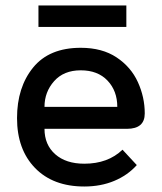

<svg xmlns="http://www.w3.org/2000/svg" viewBox="-20 -669 589 699"><path d="M42 -239Q42 -351 100.5 -423Q159 -495 274 -495Q352 -495 404.5 -460Q457 -425 482 -370Q507 -315 507 -256Q507 -200 442 -200H142Q142 -142 181 -107.5Q220 -73 287 -73Q373 -73 426 -124L478 -68Q445 -31 396 -10.5Q347 10 287 10Q173 10 107.5 -57.5Q42 -125 42 -239ZM407 -280Q407 -338 371.5 -375.5Q336 -413 274 -413Q212 -413 177 -373.5Q142 -334 142 -280ZM120 -649H440V-571H120Z"/></svg>

Font: Niramit Medium
Style: Regular
Weight: 500
Designer: Katatrad Aksorn Co.,Ltd.
Foundry: Cadson Demak Co.,Ltd.
Version: Version 1.000; ttfautohint (v1.6)